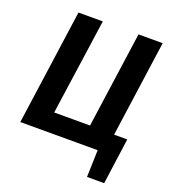

<svg xmlns="http://www.w3.org/2000/svg" viewBox="-152 -806 971 1082"><g transform="rotate(20 334.0 -265.0)"><path d="M556 -114H635L597 162H494L499 0H35L132 -692H278L196 -116H411L492 -692H637Z"/></g></svg>

Font: Fira Sans SemiBold
Style: Italic
Weight: 600
Italic angle: -8°
Designer: bBox Type GmbH & Carrois Corporate GbR & Edenspiekermann AG
Foundry: bBox Type GmbH & Carrois Corporate GbR & Edenspiekermann AG
Version: Version 4.301